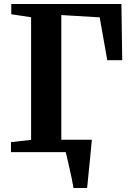

<svg xmlns="http://www.w3.org/2000/svg" viewBox="-20 -763 654 963"><path d="M219.5 -61.5H410.5V-39H219.5ZM348.5 180Q346 162.5 340.8 137.2Q335.5 112 329.5 85Q323.5 58 318 35Q312.5 12 309.5 -0.5L275 -62H440.5Q439 -45.5 436.8 -20.8Q434.5 4 431.8 32.5Q429 61 426 89.2Q423 117.5 420.8 141.2Q418.5 165 417 180ZM35 0V-50L136 -61.5V-676.5L36.5 -691.5V-743H589L593 -461H518L480 -676L287.5 -687.5V-61.5L427.5 -50V0Z"/></svg>

Font: Merriweather 48pt
Style: Bold
Weight: 700
Version: Version 2.100